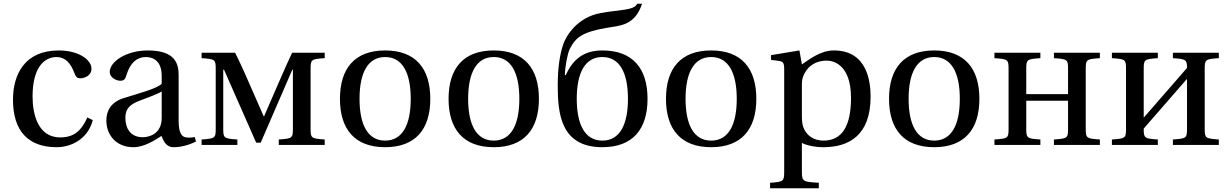

<svg xmlns="http://www.w3.org/2000/svg" viewBox="-20 -770 6527 1020"><path d="M49 -240C49 -73 131 12 281 12C351 12 445 -25 473 -132L444 -146C413 -76 373 -40 300 -40C181 -40 153 -164 153 -258C153 -407 212 -467 281 -467C327 -467 356 -434 376 -380C382 -364 388 -354 407 -354C427 -354 466 -367 466 -405C466 -451 400 -502 292 -502C110 -502 49 -373 49 -240Z M545 -130C545 -55 595 12 689 12C747 12 806 -27 838 -48C852 -11 868 12 903 12C940 12 983 1 1021 -18L1015 -42C1001 -39 979 -37 964 -41C946 -45 929 -64 929 -127V-369C929 -427 916 -502 765 -502C652 -502 563 -443 563 -388C563 -356 600 -341 619 -341C640 -341 646 -352 651 -369C673 -443 714 -467 754 -467C793 -467 839 -447 839 -367V-325C814 -299 717 -274 638 -249C566 -227 545 -177 545 -130ZM646 -144C646 -191 668 -215 724 -236C764 -251 817 -270 839 -284V-143C839 -62 777 -41 738 -41C676 -41 646 -85 646 -144Z M1051 0H1241V-29C1169 -34 1166 -36 1166 -87V-400H1170L1341 -12H1365L1533 -400H1536V-87C1536 -36 1533 -34 1461 -29V0H1705V-29C1633 -34 1630 -36 1630 -87V-403C1630 -454 1633 -456 1705 -461V-490H1532C1499 -420 1460 -330 1441 -286L1383 -152H1381L1323 -284C1299 -340 1257 -435 1229 -490H1051V-461C1123 -456 1126 -454 1126 -403V-87C1126 -36 1123 -34 1051 -29Z M1786 -245C1786 -83 1865 12 2026 12C2187 12 2266 -83 2266 -245C2266 -407 2187 -502 2026 -502C1865 -502 1786 -407 1786 -245ZM1890 -245C1890 -383 1934 -467 2026 -467C2118 -467 2162 -383 2162 -245C2162 -107 2118 -23 2026 -23C1934 -23 1890 -107 1890 -245Z M2363 -245C2363 -83 2442 12 2603 12C2764 12 2843 -83 2843 -245C2843 -407 2764 -502 2603 -502C2442 -502 2363 -407 2363 -245ZM2467 -245C2467 -383 2511 -467 2603 -467C2695 -467 2739 -383 2739 -245C2739 -107 2695 -23 2603 -23C2511 -23 2467 -107 2467 -245Z M2943 -318C2943 -172 2956 12 3180 12C3341 12 3420 -83 3420 -245C3420 -407 3341 -502 3180 -502C3069 -502 3018 -442 2985 -370L2981 -372C2981 -412 2995 -487 3007 -510C3038 -572 3075 -600 3203 -622C3271 -634 3352 -632 3391 -750H3365C3349 -714 3271 -719 3172 -701C3041 -677 2985 -573 2972 -534C2955 -483 2943 -414 2943 -318ZM3044 -245C3044 -383 3088 -467 3180 -467C3272 -467 3316 -383 3316 -245C3316 -107 3272 -23 3180 -23C3088 -23 3044 -107 3044 -245Z M3518 -245C3518 -83 3597 12 3758 12C3919 12 3998 -83 3998 -245C3998 -407 3919 -502 3758 -502C3597 -502 3518 -407 3518 -245ZM3622 -245C3622 -383 3666 -467 3758 -467C3850 -467 3894 -383 3894 -245C3894 -107 3850 -23 3758 -23C3666 -23 3622 -107 3622 -245Z M4071 201V230H4330V201C4246 196 4240 194 4240 143V-11C4261 1 4308 12 4354 12C4489 12 4605 -50 4605 -256C4605 -327 4592 -502 4410 -502C4337 -502 4279 -453 4240 -428L4227 -502L4076 -477V-452L4114 -447C4140 -443 4146 -438 4146 -402V143C4146 194 4141 196 4071 201ZM4240 -157V-321C4240 -346 4244 -360 4253 -378C4276 -424 4319 -448 4372 -448C4412 -448 4501 -422 4501 -250C4501 -103 4455 -23 4355 -23C4303 -23 4263 -50 4247 -96C4241 -114 4240 -134 4240 -157Z M4703 -245C4703 -83 4782 12 4943 12C5104 12 5183 -83 5183 -245C5183 -407 5104 -502 4943 -502C4782 -502 4703 -407 4703 -245ZM4807 -245C4807 -383 4851 -467 4943 -467C5035 -467 5079 -383 5079 -245C5079 -107 5035 -23 4943 -23C4851 -23 4807 -107 4807 -245Z M5263 0H5507V-29C5435 -34 5432 -36 5432 -87V-235H5654V-87C5654 -36 5651 -34 5579 -29V0H5823V-29C5751 -34 5748 -36 5748 -87V-403C5748 -454 5751 -456 5823 -461V-490H5579V-461C5651 -456 5654 -454 5654 -403V-270H5432V-403C5432 -454 5435 -456 5507 -461V-490H5263V-461C5335 -456 5338 -454 5338 -403V-87C5338 -36 5335 -34 5263 -29Z M5887 0H6131V-29C6059 -34 6056 -36 6056 -87L6286 -351V-87C6286 -36 6283 -34 6211 -29V0H6455V-29C6383 -34 6380 -36 6380 -87V-403C6380 -454 6383 -456 6455 -461V-490H6211V-461C6280 -456 6286 -454 6286 -409L6056 -145V-403C6056 -454 6059 -456 6131 -461V-490H5887V-461C5959 -456 5962 -454 5962 -403V-87C5962 -36 5959 -34 5887 -29Z"/></svg>

Font: Lingua Franca
Style: Regular
Weight: 400
Version: Version 1.19